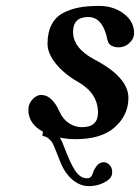

<svg xmlns="http://www.w3.org/2000/svg" viewBox="-20 -464 479 657"><path d="M438.5 -358.9Q440.9 -336.9 428 -322.3Q415 -307.6 400.9 -304.2Q382.8 -299.3 366.9 -305.2Q351.1 -311 348.1 -326.2Q332 -405.8 282.2 -405.8Q230 -405.8 230 -355Q230 -298.8 304.2 -259.8Q419.4 -199.2 419.4 -128.9Q419.4 -70.8 373.5 -29.3Q327.6 12.2 239.3 12.2Q210.9 12.2 184.6 6.8Q189.5 14.6 193.6 23.9Q197.8 33.2 202.1 45.4Q206.5 57.6 209 63Q229 111.8 243.9 128.9Q258.8 146 277.8 146Q292 146 296.9 130.9Q301.8 113.8 314 100.1Q322.8 91.3 335 91.1Q347.2 90.8 356.9 103Q363.8 109.9 363.8 126Q363.8 143.1 346.2 154.8Q318.4 172.9 284.2 172.9Q253.4 172.9 227.3 150.4Q201.2 127.9 186 88.9Q183.1 81.1 177.5 67.6Q171.9 54.2 169.9 48.6Q168 43 163.6 33.4Q159.2 23.9 156 20Q152.8 16.1 147.9 11.5Q143.1 6.8 137.5 4.4Q131.8 2 125 1L127 -13.2Q77.1 -40.5 77.1 -87.9Q77.1 -109.9 91.6 -124.5Q106 -139.2 120.6 -139.2Q158.2 -139.2 184.1 -81.1Q195.3 -56.2 215.8 -42.5Q236.3 -28.8 260.3 -28.8Q314.9 -28.8 315.4 -78.1Q315.4 -144.5 248 -183.1Q198.7 -211.4 170.7 -246.6Q142.6 -281.7 142.6 -314Q142.6 -352.1 156 -378.7Q169.4 -405.3 194.8 -418.9Q220.2 -432.6 250 -438.2Q279.8 -443.8 318.8 -443.8Q365.7 -443.8 400.1 -419.7Q434.6 -395.5 438.5 -358.9Z"/></svg>

Font: Linux Libertine O
Style: Semibold Italic
Weight: 600
Italic angle: -11.5°
Designer: Philipp H. Poll
Foundry: Philipp H. Poll
Version: Version 5.1.2